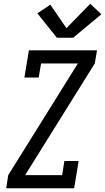

<svg xmlns="http://www.w3.org/2000/svg" viewBox="-20 -1003 560 1023"><path d="M13 0 24 -70 395 -665H199L186 -590H110L134 -735H497L485 -665L114 -70H311L323 -145H399L375 0ZM283 -802 179 -932 248 -978 334 -853 461 -983 520 -927 370 -802Z"/></svg>

Font: Iosevka Slab Oblique
Style: Regular
Weight: 400
Italic angle: -9°
Monospace: yes
Designer: Belleve Invis
Foundry: Belleve Invis
Version: Version 11.1.1; ttfautohint (v1.8.3)